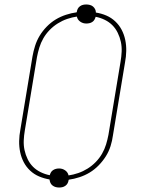

<svg xmlns="http://www.w3.org/2000/svg" viewBox="-20 -796 640 857"><path d="M244 41Q236 41 228.5 39Q221 37 214.5 32Q208 27 205 20Q202 13 201 5Q177 1 154.5 -8.5Q132 -18 114.5 -34.5Q97 -51 86 -72Q75 -93 70 -117Q65 -141 65.5 -166.5Q66 -192 71 -218L125 -544Q129 -567 136.5 -591Q144 -615 157 -636.5Q170 -658 188.5 -677Q207 -696 228.5 -709Q250 -722 274.5 -730Q299 -738 322 -741L323 -744Q324 -751 327.5 -757.5Q331 -764 337.5 -768.5Q344 -773 351 -774.5Q358 -776 365 -776Q373 -776 381 -774Q389 -772 395 -767Q401 -762 404.5 -755Q408 -748 408 -740Q433 -736 455 -726.5Q477 -717 494.5 -700.5Q512 -684 523 -663Q534 -642 539 -618Q544 -594 543.5 -568.5Q543 -543 538 -517L484 -191Q481 -168 473.5 -144Q466 -120 452.5 -98.5Q439 -77 420.5 -58Q402 -39 380.5 -26Q359 -13 334.5 -5Q310 3 287 6L286 9Q285 16 281.5 22.5Q278 29 271.5 33.5Q265 38 258 39.5Q251 41 244 41ZM286 -13Q307 -16 329 -23.5Q351 -31 371 -43.5Q391 -56 407.5 -73Q424 -90 435.5 -110Q447 -130 453.5 -151.5Q460 -173 464 -194L518 -520Q522 -543 523 -565.5Q524 -588 519.5 -609Q515 -630 505.5 -649.5Q496 -669 481.5 -683.5Q467 -698 447.5 -707.5Q428 -717 407 -721Q405 -714 401.5 -708Q398 -702 392 -698Q386 -694 379 -692.5Q372 -691 365 -691Q350 -691 338 -699.5Q326 -708 323 -722Q302 -719 280 -711.5Q258 -704 238 -691.5Q218 -679 201.5 -662Q185 -645 173.5 -625Q162 -605 155.5 -583.5Q149 -562 145 -541L91 -215Q87 -192 86 -169.5Q85 -147 89.5 -126Q94 -105 103.5 -85.5Q113 -66 127.5 -51.5Q142 -37 161.5 -27.5Q181 -18 202 -14Q204 -21 207.5 -27Q211 -33 217.5 -37Q224 -41 230.5 -42.5Q237 -44 244 -44Q259 -44 271 -35.5Q283 -27 286 -13Z"/></svg>

Font: Iosevka Aile Thin
Style: Italic
Weight: 100
Italic angle: -9°
Designer: Belleve Invis
Foundry: Belleve Invis
Version: Version 31.1.0; ttfautohint (v1.8.4)